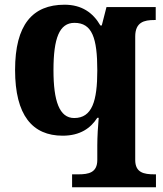

<svg xmlns="http://www.w3.org/2000/svg" viewBox="-20 -566 693 815"><path d="M286 229H642V174H635C591 174 554 167 554 113V-411C554 -472 592 -481 635 -481H641V-536H432L412 -458H406C375 -512 327 -546 254 -546C118 -546 44 -461 44 -269C44 -76 118 10 246 10C320 10 365 -22 393 -66H399C396 -35 393 16 393 51V113C393 167 356 174 313 174H286ZM295 -65C232 -65 207 -137 207 -268C207 -404 232 -469 296 -469C371 -469 393 -405 393 -267C393 -137 371 -65 295 -65Z"/></svg>

Font: Noto Serif Hentaigana Bold
Style: Regular
Weight: 700
Designer: Kazuhiro Yamada
Foundry: nipponia
Version: Version 1.000